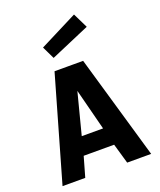

<svg xmlns="http://www.w3.org/2000/svg" viewBox="-166 -1034 947 1136"><g transform="rotate(-20 307.0 -465.5)"><path d="M176 -126 204 -239H391L421 -126ZM171 0H28L216 -655H327L317 -553L223 -189H225ZM586 0H435L382 -184L384 -185L290 -551L293 -655H396ZM200 -810 439 -931 485 -837 238 -731Z"/></g></svg>

Font: Intel One Mono Light
Style: Regular
Weight: 300
Monospace: yes
Designer: Fred Shallcrass
Foundry: Frere-Jones Type LLC
Version: Version 1.004